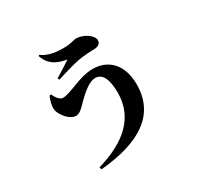

<svg xmlns="http://www.w3.org/2000/svg" viewBox="-188 -1045 1377 1344"><g transform="rotate(-30 500.0 -373.0)"><path d="M206 -546C192 -515 179 -466 186 -437C197 -393 249 -330 296 -330C331 -330 361 -367 384 -390C425 -430 488 -493 544 -493C606 -493 630 -423 630 -326C630 -128 494 -5 258 64L263 83C594 53 774 -70 774 -310C774 -463 692 -557 558 -557C452 -557 346 -485 278 -485C255 -485 227 -525 220 -548ZM441 -702C413 -683 354 -646 315 -622L322 -608C370 -623 468 -655 534 -664C563 -668 611 -671 637 -671C676 -671 693 -690 693 -712C693 -757 620 -800 565 -800C546 -800 522 -785 460 -785C412 -785 342 -788 286 -829L278 -824C310 -727 390 -712 441 -702Z"/></g></svg>

Font: Noto Serif TC Black
Style: Regular
Weight: 900
Version: Version 1.001;PS 1.001;hotconv 16.6.54;makeotf.lib2.5.65590